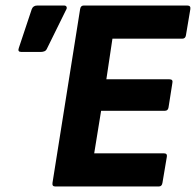

<svg xmlns="http://www.w3.org/2000/svg" viewBox="-20 -675 709 695"><path d="M180 0Q168 0 170 -13L270 -642Q272 -655 283 -655H658Q671 -655 669 -642L653 -547Q651 -535 640 -535H387L365 -388H593Q607 -388 604 -375L590 -286Q588 -274 577 -274H346L321 -120H573Q586 -120 584 -108L568 -13Q566 0 555 0ZM57 -487Q43 -487 48 -501L95 -642Q100 -655 115 -655H212Q219 -655 221 -650Q223 -645 219 -639L150 -499Q147 -492 141 -489.5Q135 -487 128 -487Z"/></svg>

Font: Sofia Sans Semi Condensed ExtraBold
Style: Italic
Weight: 800
Italic angle: -9°
Version: Version 4.100